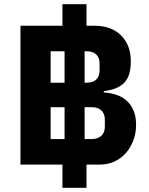

<svg xmlns="http://www.w3.org/2000/svg" viewBox="-20 -800 705 910"><path d="M390 90H276V-20H77V-678H276V-780H390V-678H427Q508 -678 554 -632Q600 -586 600 -509Q600 -440 569 -408Q538 -376 472 -368V-362Q504 -360 532 -350.5Q560 -341 580.5 -322.5Q601 -304 613 -276Q625 -248 625 -208Q625 -169 612 -134.5Q599 -100 576.5 -74.5Q554 -49 522.5 -34.5Q491 -20 455 -20H390ZM286 -408V-557H220V-408ZM381 -408H391Q420 -408 436 -423Q452 -438 452 -467V-498Q452 -527 436 -542Q420 -557 391 -557H381ZM286 -141V-292H220V-141ZM381 -141H415Q444 -141 460.5 -156.5Q477 -172 477 -201V-232Q477 -261 460.5 -276.5Q444 -292 415 -292H381Z"/></svg>

Font: IBM Plex Sans Devanagari
Style: Bold
Weight: 700
Designer: Mike Abbink, Paul van der Laan, Pieter van Rosmalen, Erin McLaughlin
Foundry: Bold Monday
Version: Version 1.1